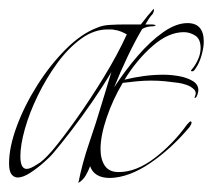

<svg xmlns="http://www.w3.org/2000/svg" viewBox="-23 -380 470 424"><path d="M150 24Q159 -21 174 -64.5Q189 -108 202 -152L223 -221Q204 -189 180.5 -155Q157 -121 134 -91Q111 -61 93 -40Q88 -34 74 -21.5Q60 -9 44 1.5Q28 12 16 12Q8 12 2.5 5Q-3 -2 -3 -19Q-3 -55 14 -101Q31 -147 59.5 -192Q88 -237 122.5 -271.5Q157 -306 192 -319Q203 -324 219.5 -325Q236 -326 252 -326H288Q294 -334 303 -345Q312 -356 315 -359L316 -360Q317 -360 317 -358Q317 -354 314 -349Q310 -345 306 -339Q302 -333 298 -326Q306 -326 311.5 -326Q317 -326 319 -325Q322 -325 320 -323.5Q318 -322 316 -322Q301 -322 291 -316Q275 -289 259 -255.5Q243 -222 229 -187Q253 -224 281 -256.5Q309 -289 337.5 -309Q366 -329 391 -329Q427 -329 427 -288Q427 -275 422 -257.5Q417 -240 409 -229Q405 -222 401 -222.5Q397 -223 400 -226Q408 -235 414 -248Q420 -261 420 -274Q420 -294 408 -301.5Q396 -309 383 -309Q349 -309 314 -278.5Q279 -248 252 -204Q272 -209 294 -212Q316 -215 338 -215Q354 -215 371.5 -212Q389 -209 402 -201.5Q415 -194 415 -181Q415 -177 413 -171Q411 -165 408.5 -164Q406 -163 407 -166Q412 -176 405.5 -182.5Q399 -189 389 -192.5Q379 -196 371 -197Q357 -199 342 -200.5Q327 -202 311 -202Q295 -202 279.5 -200.5Q264 -199 248 -197Q226 -160 212.5 -120Q199 -80 199 -51Q199 -28 208.5 -14Q218 0 239 0Q278 0 318.5 -31Q359 -62 390 -105Q396 -112 398 -112Q400 -112 400 -109Q400 -106 396 -100Q356 -52 309 -20Q262 12 220 13Q185 13 176 -13Q172 -2 166 8Q160 18 150 24ZM36 -7Q44 -7 59 -17Q71 -23 92 -47Q114 -73 145 -116.5Q176 -160 206.5 -210Q237 -260 257 -304Q252 -307 245 -310Q238 -313 230 -314Q226 -315 222.5 -315Q219 -315 215 -315Q184 -315 155.5 -294Q127 -273 103 -240Q79 -207 60.5 -169Q42 -131 32 -95.5Q22 -60 22 -35Q22 -7 36 -7Z"/></svg>

Font: Explora
Style: Regular
Weight: 400
Designer: Robert E. Leuschke
Foundry: Robert E. Leuschke
Version: Version 1.010